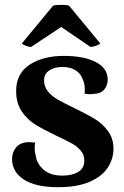

<svg xmlns="http://www.w3.org/2000/svg" viewBox="-20 -763 516 797"><path d="M30 -103Q30 -131 47.5 -152Q65 -173 103 -173Q110 -173 126 -171Q124 -163 124 -148Q124 -131 128 -118Q133 -83 161 -58.5Q189 -34 239 -34Q280 -34 305 -49.5Q330 -65 330 -96Q330 -121 314.5 -138.5Q299 -156 278.5 -167.5Q258 -179 211 -201Q157 -227 125 -247Q93 -267 70 -301Q47 -335 47 -385Q47 -458 103 -494.5Q159 -531 245 -531Q328 -531 377.5 -505.5Q427 -480 427 -433Q427 -408 412.5 -391Q398 -374 366 -373Q361 -372 351 -372Q345 -372 331 -374Q332 -379 332 -391Q332 -416 324 -432Q316 -457 294 -471Q272 -485 240 -485Q207 -485 185 -471Q163 -457 163 -429Q163 -403 179 -383.5Q195 -364 218.5 -350.5Q242 -337 285 -316Q339 -290 371.5 -270.5Q404 -251 427.5 -220Q451 -189 451 -146Q451 -104 427.5 -67.5Q404 -31 352.5 -8.5Q301 14 221 14Q127 14 78.5 -18Q30 -50 30 -103ZM71 -583 200 -739Q208 -743 235 -743Q259 -743 267 -739L396 -583Q395 -579 380 -573.5Q365 -568 356 -568L234 -651L109 -568Q100 -568 86 -573.5Q72 -579 71 -583Z"/></svg>

Font: Arima Madurai Black
Style: Regular
Weight: 900
Designer: Joana Correia and Natanael Gama
Foundry: NDISCOVER
Version: Version 1.020